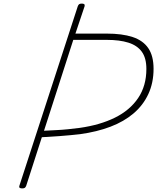

<svg xmlns="http://www.w3.org/2000/svg" viewBox="-20 -1035 875 1069"><path d="M103 14Q94 14 89.5 10.5Q85 7 88 -1L413 -1000Q416 -1008 420.5 -1011.5Q425 -1015 436 -1015Q445 -1015 449 -1011.5Q453 -1008 451 -1000L400 -848H573Q660 -848 718 -829Q776 -810 805.5 -767Q835 -724 835 -652Q835 -574 806 -511.5Q777 -449 723.5 -403.5Q670 -358 595 -329.5Q520 -301 426 -288Q374 -282 320.5 -278Q267 -274 213 -271L126 -1Q123 7 118.5 10.5Q114 14 103 14ZM225 -307Q258 -309 292 -310.5Q326 -312 359.5 -315.5Q393 -319 424 -323Q537 -339 620 -380Q703 -421 749 -489Q795 -557 795 -651Q795 -712 769.5 -747Q744 -782 695 -797.5Q646 -813 574 -813H388Z"/></svg>

Font: Playwrite US Trad Thin
Style: Regular
Weight: 250
Designer: Veronika Burian, José Scaglione
Foundry: TypeTogether
Version: Version 1.003